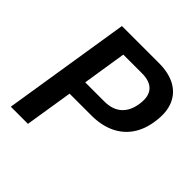

<svg xmlns="http://www.w3.org/2000/svg" viewBox="-186 -852 998 998"><g transform="rotate(45 313.5 -352.5)"><path d="M39 0 151 -705H423Q495 -705 543.5 -678.5Q592 -652 613 -602Q634 -552 624 -481Q615 -411 581.5 -362.5Q548 -314 493.5 -289Q439 -264 367 -264H207L165 0ZM223 -363H363Q424 -363 459 -395Q494 -427 502 -487Q510 -545 483.5 -575Q457 -605 398 -605H261Z"/></g></svg>

Font: Nunito Sans 10pt SemiCondensed
Style: Bold Italic
Weight: 700
Width: 4
Italic angle: -9°
Designer: Vernon Adams
Foundry: Vernon Adams
Version: Version 3.101;gftools[0.9.27]